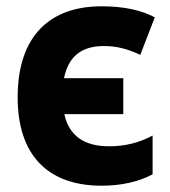

<svg xmlns="http://www.w3.org/2000/svg" viewBox="-20 -580 540 609"><path d="M302 9C367 9 420 -4 464 -27V-150C423 -128 378 -116 326 -116C246 -116 199 -150 184 -218H371V-332H183C197 -400 237 -434 310 -434C351 -434 387 -424 425 -406L471 -525C429 -547 376 -560 302 -560C143 -560 36 -471 36 -271C36 -90 130 9 302 9Z"/></svg>

Font: Noto Sans Mono ExtraCondensed ExtraBold
Style: Regular
Weight: 800
Width: 2
Designer: Monotype Design Team
Foundry: Monotype Imaging Inc.
Version: Version 2.014